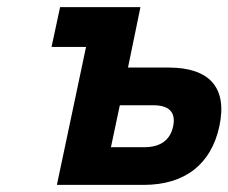

<svg xmlns="http://www.w3.org/2000/svg" viewBox="-20 -520 642 540"><path d="M140 0H384C500 0 574 -58 597 -165C620 -273 570 -330 454 -330H340L375 -500H149L125 -388H222ZM292 -106 317 -224H411C456 -224 475 -204 467 -165C459 -126 431 -106 386 -106Z"/></svg>

Font: LT Wave Mono Bold
Style: Italic
Weight: 700
Designer: Daniel Lyons
Version: Version 2.5 (Glyphs App)